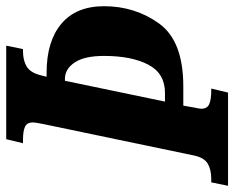

<svg xmlns="http://www.w3.org/2000/svg" viewBox="-108 -666 754 618"><g transform="rotate(-90 269.0 -357.0)"><path d="M-9 -54H2Q32 -54 51.5 -65.5Q71 -77 78 -112L179 -596Q184 -621 184 -628Q184 -647 170 -653.5Q156 -660 128 -660H117L130 -714H431L420 -660H413Q383 -660 363 -647.5Q343 -635 335 -600L331 -584H344Q445 -584 501.5 -536.5Q558 -489 558 -399Q558 -299 502 -221.5Q446 -144 300 -144H238L232 -110Q228 -92 228 -86Q228 -67 243 -60.5Q258 -54 287 -54H293L280 0H-20ZM279 -203Q342 -203 370 -257Q398 -311 398 -399Q398 -462 377 -493.5Q356 -525 324 -525H318L251 -203Z"/></g></svg>

Font: Noto Serif CondExtraBold
Style: Italic
Weight: 800
Width: 3
Italic angle: -12°
Designer: Monotype Design Team
Foundry: Monotype Imaging Inc.
Version: Version 1.001